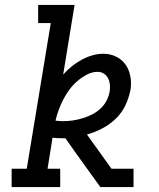

<svg xmlns="http://www.w3.org/2000/svg" viewBox="-20 -755 640 775"><path d="M27 0V-74H88L185 -662H134V-735H281L235 -454Q251 -472 269.5 -487Q288 -502 309 -513.5Q330 -525 352.5 -531.5Q375 -538 397 -538Q425 -538 448.5 -526.5Q472 -515 486.5 -494.5Q501 -474 506 -447.5Q511 -421 507 -394Q501 -362 487 -331.5Q473 -301 448.5 -277Q424 -253 393.5 -237Q363 -221 331 -212L430 -74H519V0H385L287 -136L244 -197Q241 -197 237.5 -197Q234 -197 231 -197Q221 -197 211.5 -197.5Q202 -198 192 -199L172 -74H223V0ZM236 -266Q256 -266 275.5 -269Q295 -272 314.5 -278Q334 -284 352.5 -293.5Q371 -303 386 -317Q401 -331 410.5 -349.5Q420 -368 423 -388Q425 -401 423.5 -414.5Q422 -428 416 -439.5Q410 -451 399 -458Q388 -465 374 -465Q352 -465 331 -454Q310 -443 292 -427.5Q274 -412 260 -393Q246 -374 235.5 -353.5Q225 -333 217 -311.5Q209 -290 204 -268Q212 -267 220 -266.5Q228 -266 236 -266Z"/></svg>

Font: Iosevka Curly Slab Extended
Style: Italic
Weight: 400
Width: 7
Italic angle: -9°
Monospace: yes
Designer: Belleve Invis
Foundry: Belleve Invis
Version: Version 11.1.0; ttfautohint (v1.8.3)